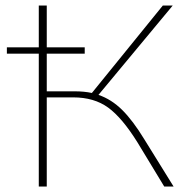

<svg xmlns="http://www.w3.org/2000/svg" viewBox="-20 -678 703 698"><path d="M611 0H577L480 -160Q424 -250 373 -287Q322 -324 246 -324H150V0H121V-483H5V-506H121V-658H150V-506H288V-483H150V-346H252Q286 -346 314 -340L572 -658H608L338 -333Q385 -317 424 -278.5Q463 -240 505 -171Z"/></svg>

Font: Ysabeau SC Extralight
Style: Regular
Weight: 200
Designer: Christian Thalmann (Catharsis Fonts)
Version: Version 0.003